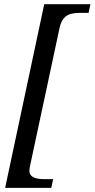

<svg xmlns="http://www.w3.org/2000/svg" viewBox="-20 -780 457 928"><path d="M4.9 127.9 193.8 -759.8H417L408.2 -717.8H365.2Q318.4 -717.8 297.1 -700.2Q275.9 -682.6 268.1 -646L126 18.1Q122.1 36.1 122.1 45.9Q122.1 85.9 193.8 85.9H236.8L228 127.9Z"/></svg>

Font: Droid Serif
Style: Italic
Weight: 400
Italic angle: -12°
Designer: Monotype Design team
Foundry: Monotype Imaging Inc.
Version: Version 1.03